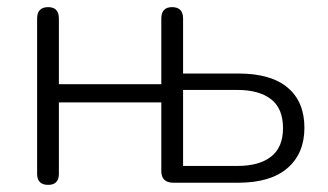

<svg xmlns="http://www.w3.org/2000/svg" viewBox="-20 -512 918 538"><path d="M115 6Q84 6 84 -25V-460Q84 -492 115 -492Q145 -492 145 -460V-276H432V-460Q432 -492 462 -492Q493 -492 493 -460V-306H648Q739 -306 786 -266.5Q833 -227 833 -154Q833 -82 785.5 -41Q738 0 648 0H466Q432 0 432 -33V-225H145V-25Q145 6 115 6ZM493 -47H645Q706 -47 739.5 -73Q773 -99 773 -153Q773 -208 739.5 -234Q706 -260 645 -260H493Z"/></svg>

Font: Nunito Light
Style: Regular
Weight: 300
Designer: Vernon Adams
Foundry: Vernon Adams
Version: Version 3.601; ttfautohint (v1.8.2.53-6de2)